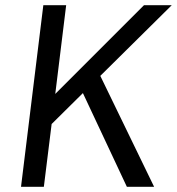

<svg xmlns="http://www.w3.org/2000/svg" viewBox="-20 -720 682 740"><path d="M61 0 147 -700H235L193 -358L535 -700H642L179 -242L149 0ZM469 0 294 -373 363 -435 574 0Z"/></svg>

Font: Inclusive Sans
Style: Italic
Weight: 400
Italic angle: -7°
Designer: Olivia King
Foundry: Olivia King
Version: Version 2.004